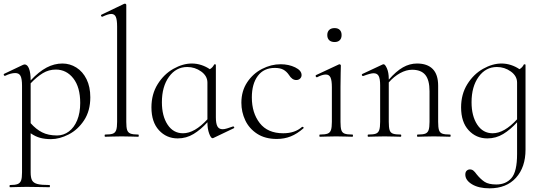

<svg xmlns="http://www.w3.org/2000/svg" viewBox="-22 -745 2960 1046"><path d="M470 -215Q470 -141 436 -89.5Q402 -38 352 -12.5Q302 13 256 13Q223 13 197 6Q171 -1 145 -19V194Q145 224 153 238Q161 252 182 257.5Q203 263 248 263Q250 263 250 269Q250 275 248 275Q214 275 195 274L123 273L69 274Q56 275 33 275Q30 275 30 269Q30 263 33 263Q61 263 74.5 257.5Q88 252 93 238Q98 224 98 194V-278Q98 -315 90 -331Q82 -347 61 -347Q37 -347 6 -332H4Q0 -332 -1.5 -336.5Q-3 -341 1 -343L104 -392L112 -394Q127 -394 136 -371.5Q145 -349 145 -307Q190 -355 232 -377Q274 -399 318 -399Q359 -399 394 -377Q429 -355 449.5 -313.5Q470 -272 470 -215ZM415 -184Q415 -270 377.5 -318Q340 -366 282 -366Q244 -366 211.5 -346.5Q179 -327 145 -291V-74Q174 -41 207.5 -24Q241 -7 289 -7Q324 -7 353 -28.5Q382 -50 398.5 -90Q415 -130 415 -184Z M551 -12Q580 -12 593 -17Q606 -22 611 -36.5Q616 -51 616 -81V-600Q616 -637 609 -653Q602 -669 584 -669Q568 -669 536 -654H534Q530 -654 528.5 -659Q527 -664 531 -665L654 -724Q656 -725 659 -725Q661 -725 663.5 -723Q666 -721 666 -718V-81Q666 -51 670.5 -37Q675 -23 688.5 -17.5Q702 -12 731 -12Q734 -12 734 -6Q734 0 731 0Q709 0 695 -1L641 -2L587 -1Q574 0 551 0Q548 0 548 -6Q548 -12 551 -12Z M1249 -56Q1253 -56 1254 -51.5Q1255 -47 1251 -46L1140 7L1136 8Q1127 8 1117.5 -17.5Q1108 -43 1108 -79Q1072 -39 1032.5 -15Q993 9 946 9Q885 9 844 -35.5Q803 -80 803 -160Q803 -232 837 -286.5Q871 -341 922.5 -370Q974 -399 1023 -399Q1050 -399 1075.5 -390.5Q1101 -382 1121 -368Q1137 -377 1145 -394Q1146 -395 1150 -394.5Q1154 -394 1154 -392V-106Q1154 -72 1162.5 -56.5Q1171 -41 1191 -41Q1201 -41 1215.5 -45.5Q1230 -50 1247 -56ZM1108 -95V-295Q1108 -331 1074 -355.5Q1040 -380 998 -380Q937 -380 898.5 -326.5Q860 -273 860 -188Q860 -113 891 -66Q922 -19 975 -19Q1038 -19 1108 -95Z M1293 -185Q1293 -249 1324.5 -296.5Q1356 -344 1405.5 -369.5Q1455 -395 1507 -395Q1551 -395 1586 -378Q1621 -361 1621 -336Q1621 -325 1613 -317Q1605 -309 1592 -309Q1569 -309 1552 -337Q1539 -356 1521.5 -365.5Q1504 -375 1475 -375Q1415 -375 1382.5 -331.5Q1350 -288 1350 -214Q1350 -130 1393 -74.5Q1436 -19 1521 -19Q1585 -19 1624 -54H1626Q1629 -54 1631.5 -51Q1634 -48 1631 -46Q1597 -16 1562 -2Q1527 12 1486 12Q1422 12 1378.5 -16.5Q1335 -45 1314 -90Q1293 -135 1293 -185Z M1720 -12Q1749 -12 1762.5 -17Q1776 -22 1781 -36.5Q1786 -51 1786 -81V-270Q1786 -307 1778.5 -323Q1771 -339 1753 -339Q1734 -339 1705 -324H1704Q1700 -324 1698 -329Q1696 -334 1700 -336L1824 -394L1828 -395Q1830 -395 1832.5 -393Q1835 -391 1835 -388Q1835 -382 1834 -348.5Q1833 -315 1833 -271V-81Q1833 -51 1837.5 -36.5Q1842 -22 1855.5 -17Q1869 -12 1898 -12Q1901 -12 1901 -6Q1901 0 1898 0Q1875 0 1862 -1L1809 -2L1757 -1Q1743 0 1720 0Q1718 0 1718 -6Q1718 -12 1720 -12ZM1761 -554Q1761 -572 1771.5 -582Q1782 -592 1801 -592Q1819 -592 1829 -582Q1839 -572 1839 -554Q1839 -536 1829 -526Q1819 -516 1801 -516Q1782 -516 1771.5 -526Q1761 -536 1761 -554Z M2430 0Q2407 0 2394 -1L2342 -2L2289 -1Q2276 0 2253 0Q2250 0 2250 -6Q2250 -12 2253 -12Q2282 -12 2295 -17Q2308 -22 2313 -36.5Q2318 -51 2318 -81V-248Q2318 -309 2295 -337Q2272 -365 2223 -365Q2191 -365 2157.5 -346.5Q2124 -328 2096 -296V-81Q2096 -51 2100.5 -36.5Q2105 -22 2118.5 -17Q2132 -12 2161 -12Q2164 -12 2164 -6Q2164 0 2161 0Q2138 0 2125 -1L2073 -2L2020 -1Q2007 0 1984 0Q1981 0 1981 -6Q1981 -12 1984 -12Q2013 -12 2026 -17Q2039 -22 2044 -36.5Q2049 -51 2049 -81V-281Q2049 -316 2041 -331Q2033 -346 2013 -346Q1997 -346 1957 -331H1955Q1951 -331 1949.5 -335.5Q1948 -340 1952 -342L2063 -394Q2065 -395 2068 -395Q2076 -395 2086 -372.5Q2096 -350 2096 -315V-311Q2136 -357 2173 -378Q2210 -399 2250 -399Q2306 -399 2335.5 -369Q2365 -339 2365 -278V-81Q2365 -51 2369.5 -36.5Q2374 -22 2387.5 -17Q2401 -12 2430 -12Q2433 -12 2433 -6Q2433 0 2430 0Z M2841 -392V70Q2841 166 2789 223.5Q2737 281 2645 281Q2586 281 2549.5 259Q2513 237 2513 206Q2513 192 2520.5 185Q2528 178 2538 178Q2549 178 2557 184.5Q2565 191 2575 205Q2596 231 2618 245.5Q2640 260 2682 260Q2734 260 2764.5 225Q2795 190 2795 94V-79Q2759 -39 2719.5 -15Q2680 9 2633 9Q2572 9 2531 -35.5Q2490 -80 2490 -160Q2490 -232 2524 -286.5Q2558 -341 2609.5 -370Q2661 -399 2710 -399Q2737 -399 2762.5 -390.5Q2788 -382 2808 -368Q2824 -377 2832 -394Q2833 -395 2837 -394.5Q2841 -394 2841 -392ZM2795 -95V-295Q2795 -331 2761 -355.5Q2727 -380 2685 -380Q2624 -380 2585.5 -326.5Q2547 -273 2547 -188Q2547 -113 2578 -66Q2609 -19 2662 -19Q2725 -19 2795 -95Z"/></svg>

Font: Cormorant Infant Light
Style: Regular
Weight: 300
Designer: Christian Thalmann (Catharsis Fonts)
Version: Version 3.000